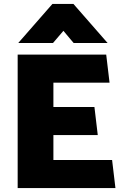

<svg xmlns="http://www.w3.org/2000/svg" viewBox="-20 -958 628 978"><path d="M250 -739H73L247 -938H354L528 -739H355L303 -801ZM70 0V-680H521L538 -537H252V-413H461L478 -270H252V-143H551L568 0Z"/></svg>

Font: Palanquin Dark
Style: Bold
Weight: 700
Designer: Pria Ravichandran
Version: Version 1.000